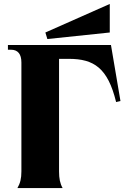

<svg xmlns="http://www.w3.org/2000/svg" viewBox="-20 -949 643 969"><path d="M68 0H296C283 -23 278 -48 278 -84V-652H327C454 -652 524 -606 566 -434L588 -439L540 -722H20V-698H36C70 -698 88 -676 88 -634V-84C88 -48 82 -24 68 0ZM219 -752 534 -785V-929L209 -785Z"/></svg>

Font: Sinistre Bold
Style: Regular
Weight: 900
Designer: Jules Durand
Foundry: Collletttivo
Version: Version 69.420;Glyphs 3.2 (3217)